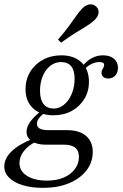

<svg xmlns="http://www.w3.org/2000/svg" viewBox="-32 -684 576 896"><path d="M169.4 192.7Q114.5 192.7 73.8 180.2Q33.1 167.7 10.5 145.2Q-12.1 122.6 -12.1 92.7Q-12.1 55.6 21.8 22.6Q55.6 -10.5 119.4 -35.5L135.5 -22.6Q99.2 -4.8 79 21.4Q58.9 47.6 58.9 76.6Q58.9 114.5 94 136.7Q129 158.9 187.9 158.9Q231.5 158.9 264.9 144.8Q298.4 130.6 317.3 105.2Q336.3 79.8 336.3 48.4Q336.3 19.4 319 5.2Q301.6 -8.9 266.1 -8.9H179.8Q141.1 -8.9 116.5 -25Q91.9 -41.1 91.9 -69.4Q91.9 -91.9 109.3 -116.1Q126.6 -140.3 162.1 -167.7L176.6 -158.9Q156.5 -141.9 148.4 -130.2Q140.3 -118.5 140.3 -107.3Q140.3 -91.1 153.6 -83.9Q166.9 -76.6 195.2 -76.6H280.6Q338.7 -76.6 369.8 -49.6Q400.8 -22.6 400.8 25Q400.8 74.2 371 112.1Q341.1 150 289.1 171.4Q237.1 192.7 169.4 192.7ZM216.9 -146Q157.3 -146 122.2 -178.6Q87.1 -211.3 87.1 -267.7Q87.1 -312.9 108.9 -348.8Q130.6 -384.7 168.5 -405.2Q206.5 -425.8 254 -425.8Q313.7 -425.8 348.4 -392.7Q383.1 -359.7 383.1 -302.4Q383.1 -257.3 361.3 -221.8Q339.5 -186.3 302.4 -166.1Q265.3 -146 216.9 -146ZM217.7 -177.4Q238.7 -177.4 256.5 -188.3Q274.2 -199.2 287.5 -218.1Q300.8 -237.1 308.5 -262.5Q316.1 -287.9 316.1 -316.9Q316.1 -355.6 300 -375Q283.9 -394.4 253.2 -394.4Q232.3 -394.4 214.1 -384.3Q196 -374.2 182.7 -356Q169.4 -337.9 162.1 -313.3Q154.8 -288.7 154.8 -259.7Q154.8 -219.4 171.4 -198.4Q187.9 -177.4 217.7 -177.4ZM473.4 -317.7Q458.9 -317.7 450.4 -325Q441.9 -332.3 441.9 -345.2Q441.9 -352.4 445.2 -358.5Q448.4 -364.5 451.2 -370.2Q454 -375.8 454 -380.6Q454 -387.9 448.8 -391.1Q443.5 -394.4 431.5 -394.4Q413.7 -394.4 395.2 -385.5Q376.6 -376.6 359.7 -358.1L350.8 -372.6Q371 -399.2 396 -412.5Q421 -425.8 448.4 -425.8Q480.6 -425.8 499.6 -410.1Q518.5 -394.4 518.5 -367.7Q518.5 -345.2 506 -331.5Q493.5 -317.7 473.4 -317.7ZM253.2 -484.7 238.7 -499.2Q270.2 -535.5 290.3 -563.3Q310.5 -591.1 325 -611.7Q339.5 -632.3 353.2 -646Q371 -662.9 388.7 -663.7Q406.5 -664.5 418.5 -651.6Q429.8 -640.3 427.8 -623Q425.8 -605.6 407.3 -588.7Q392.7 -575 371 -561.7Q349.2 -548.4 320.2 -530.6Q291.1 -512.9 253.2 -484.7Z"/></svg>

Font: Playfair 12pt Light
Style: Italic
Weight: 300
Italic angle: -15.6°
Designer: Claus Eggers Sørensen
Foundry: Claus Eggers Sørensen
Version: Version 2.000;gftools[0.9.28]